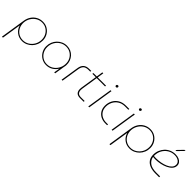

<svg xmlns="http://www.w3.org/2000/svg" viewBox="246 -2041 3601 3601"><g transform="rotate(45 2046.5 -240.0)"><path d="M12 220 90 -281Q101 -350 137 -404.5Q173 -459 230 -491Q287 -523 359 -523Q430 -523 485.5 -489Q541 -455 573.5 -398Q606 -341 606 -271Q606 -211 585 -159.5Q564 -108 526.5 -69.5Q489 -31 440 -9Q391 13 335 13Q248 13 185 -36Q122 -85 99 -164H98L38 220ZM335 -9Q402 -9 458 -43.5Q514 -78 547.5 -137Q581 -196 581 -270Q581 -334 552 -386.5Q523 -439 473 -470Q423 -501 359 -501Q293 -501 238.5 -468Q184 -435 150.5 -379Q117 -323 112 -255Q109 -185 137.5 -129Q166 -73 217.5 -41Q269 -9 335 -9Z M972 13Q903 13 847 -21Q791 -55 758 -112.5Q725 -170 725 -239Q725 -299 746 -350.5Q767 -402 804.5 -440.5Q842 -479 891 -501Q940 -523 996 -523Q1052 -523 1098.5 -502.5Q1145 -482 1178.5 -445Q1212 -408 1229.5 -359Q1247 -310 1244 -253Q1243 -240 1241 -227.5Q1239 -215 1236 -203L1204 0H1178L1198 -115H1197Q1160 -57 1103 -22Q1046 13 972 13ZM972 -9Q1039 -9 1093 -42Q1147 -75 1181 -131Q1215 -187 1219 -255Q1223 -326 1194 -381.5Q1165 -437 1113.5 -469Q1062 -501 996 -501Q929 -501 873 -466.5Q817 -432 783.5 -373Q750 -314 750 -240Q750 -176 779.5 -123.5Q809 -71 859 -40Q909 -9 972 -9Z M1374 0 1431 -365Q1442 -437 1483 -473.5Q1524 -510 1599 -510H1651L1647 -487H1602Q1534 -487 1500 -456.5Q1466 -426 1455 -358L1399 0Z M1862 0Q1798 0 1768.5 -31.5Q1739 -63 1739 -118Q1739 -136 1742 -157L1817 -638H1842L1767 -157Q1764 -138 1764 -120Q1764 -76 1786.5 -49.5Q1809 -23 1864 -23H1962L1959 0ZM1703 -487 1707 -510H2043L2039 -487Z M2082 0 2162 -510H2187L2107 0ZM2194 -622Q2183 -622 2176 -629.5Q2169 -637 2169 -648Q2169 -654 2172.5 -660Q2176 -666 2183 -670Q2190 -674 2198 -674Q2208 -674 2215 -667.5Q2222 -661 2222 -651Q2222 -641 2217 -634.5Q2212 -628 2205.5 -625Q2199 -622 2194 -622Z M2529 0Q2465 0 2411 -27Q2357 -54 2324.5 -106Q2292 -158 2292 -232Q2292 -307 2325 -370Q2358 -433 2420 -471.5Q2482 -510 2570 -510H2661L2657 -487H2569Q2488 -487 2431.5 -450Q2375 -413 2346 -355.5Q2317 -298 2317 -234Q2317 -164 2347.5 -117Q2378 -70 2427 -46.5Q2476 -23 2530 -23H2584L2580 0Z M2701 0 2781 -510H2806L2726 0ZM2813 -622Q2802 -622 2795 -629.5Q2788 -637 2788 -648Q2788 -654 2791.5 -660Q2795 -666 2802 -670Q2809 -674 2817 -674Q2827 -674 2834 -667.5Q2841 -661 2841 -651Q2841 -641 2836 -634.5Q2831 -628 2824.5 -625Q2818 -622 2813 -622Z M2863 220 2941 -281Q2952 -350 2988 -404.5Q3024 -459 3081 -491Q3138 -523 3210 -523Q3281 -523 3336.5 -489Q3392 -455 3424.5 -398Q3457 -341 3457 -271Q3457 -211 3436 -159.5Q3415 -108 3377.5 -69.5Q3340 -31 3291 -9Q3242 13 3186 13Q3099 13 3036 -36Q2973 -85 2950 -164H2949L2889 220ZM3186 -9Q3253 -9 3309 -43.5Q3365 -78 3398.5 -137Q3432 -196 3432 -270Q3432 -334 3403 -386.5Q3374 -439 3324 -470Q3274 -501 3210 -501Q3144 -501 3089.5 -468Q3035 -435 3001.5 -379Q2968 -323 2963 -255Q2960 -185 2988.5 -129Q3017 -73 3068.5 -41Q3120 -9 3186 -9Z M3861 0Q3777 0 3714.5 -24.5Q3652 -49 3617 -98Q3582 -147 3582 -221Q3582 -284 3604 -338.5Q3626 -393 3665.5 -434.5Q3705 -476 3758.5 -499.5Q3812 -523 3875 -523Q3928 -523 3966.5 -506.5Q4005 -490 4026.5 -461.5Q4048 -433 4048 -395Q4048 -345 4014 -306Q3980 -267 3925 -240.5Q3870 -214 3804.5 -200Q3739 -186 3675 -186Q3659 -186 3642.5 -187Q3626 -188 3611 -190Q3622 -118 3681.5 -71Q3741 -24 3862 -24H3963L3961 0ZM3609 -213Q3623 -212 3638 -211Q3653 -210 3667 -210Q3730 -210 3793 -222Q3856 -234 3908 -257Q3960 -280 3991 -314Q4022 -348 4022 -393Q4022 -441 3980.5 -471Q3939 -501 3872 -501Q3799 -501 3738.5 -464Q3678 -427 3643 -363Q3608 -299 3609 -218Q3609 -217 3609 -216Q3609 -215 3609 -213ZM3815 -577 3934 -700H3963L3844 -577Z"/></g></svg>

Font: MuseoModerno Thin Thin
Style: Italic
Weight: 250
Italic angle: -9°
Version: Version 1.003